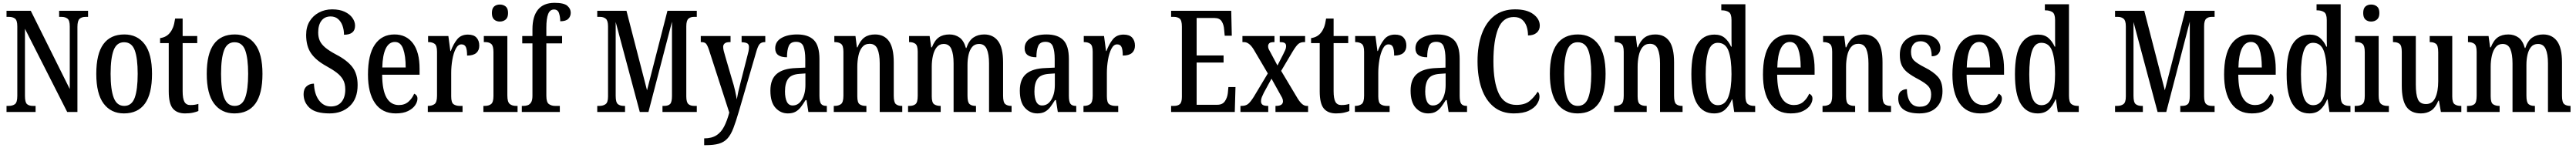

<svg xmlns="http://www.w3.org/2000/svg" viewBox="-20 -790 18169 1044"><path d="M26 0V-43H41Q69 -43 85.5 -55.5Q102 -68 102 -114V-604Q102 -647 85.5 -659Q69 -671 45 -671H26V-714H197L472 -162V-604Q472 -646 456 -658.5Q440 -671 415 -671H397V-714H601V-671H583Q557 -671 541.5 -657.5Q526 -644 526 -600V0H454L156 -587V-114Q156 -68 170.5 -55.5Q185 -43 212 -43H231V0Z M854 10Q763 10 711 -59Q659 -128 659 -269Q659 -410 709 -478.5Q759 -547 857 -547Q948 -547 1000 -478.5Q1052 -410 1052 -269Q1052 -128 1002 -59Q952 10 854 10ZM856 -43Q909 -43 930 -100.5Q951 -158 951 -269Q951 -380 930 -436Q909 -492 855 -492Q803 -492 781.5 -436Q760 -380 760 -269Q760 -158 782 -100.5Q804 -43 856 -43Z M1285 10Q1228 10 1199 -24.5Q1170 -59 1170 -146V-486H1109V-521Q1134 -525 1151 -535Q1168 -545 1180 -561Q1192 -576 1200.5 -597.5Q1209 -619 1215 -659H1268V-536H1371V-486H1268V-147Q1268 -95 1280.5 -72Q1293 -49 1322 -49Q1339 -49 1352.5 -51Q1366 -53 1379 -57V-7Q1366 -1 1342 4.5Q1318 10 1285 10Z M1633 10Q1542 10 1490 -59Q1438 -128 1438 -269Q1438 -410 1488 -478.5Q1538 -547 1636 -547Q1727 -547 1779 -478.5Q1831 -410 1831 -269Q1831 -128 1781 -59Q1731 10 1633 10ZM1635 -43Q1688 -43 1709 -100.5Q1730 -158 1730 -269Q1730 -380 1709 -436Q1688 -492 1634 -492Q1582 -492 1560.5 -436Q1539 -380 1539 -269Q1539 -158 1561 -100.5Q1583 -43 1635 -43Z M2305 10Q2206 10 2163.5 -29Q2121 -68 2121 -126Q2121 -162 2142 -181Q2163 -200 2194 -200Q2197 -126 2229.5 -82.5Q2262 -39 2313 -39Q2362 -39 2388.5 -71Q2415 -103 2415 -159Q2415 -200 2399.5 -227.5Q2384 -255 2354.5 -277.5Q2325 -300 2281 -324Q2207 -365 2173 -415Q2139 -465 2139 -544Q2139 -599 2163 -639Q2187 -679 2229 -701.5Q2271 -724 2322 -724Q2375 -724 2411 -707Q2447 -690 2465.5 -663.5Q2484 -637 2484 -609Q2484 -545 2406 -545Q2406 -579 2395.5 -608.5Q2385 -638 2364 -656Q2343 -674 2312 -674Q2270 -674 2247 -644Q2224 -614 2224 -561Q2224 -527 2235.5 -502Q2247 -477 2274.5 -454Q2302 -431 2351 -405Q2428 -365 2465 -317Q2502 -269 2502 -190Q2502 -94 2447 -42Q2392 10 2305 10Z M2771 10Q2675 10 2625 -62Q2575 -134 2575 -264Q2575 -405 2624 -476Q2673 -547 2762 -547Q2845 -547 2892 -485Q2939 -423 2939 -305V-263H2675Q2676 -153 2706 -101Q2736 -49 2793 -49Q2834 -49 2860.5 -72.5Q2887 -96 2901 -129Q2911 -125 2917.5 -116.5Q2924 -108 2924 -94Q2924 -72 2908 -48Q2892 -24 2858 -7Q2824 10 2771 10ZM2841 -314Q2841 -395 2823.5 -444.5Q2806 -494 2765 -494Q2723 -494 2700.5 -447.5Q2678 -401 2676 -314Z M2997 0V-43H3000Q3026 -43 3044 -55.5Q3062 -68 3062 -115V-425Q3062 -469 3045 -481Q3028 -493 3002 -493H2999V-536H3142L3156 -430H3159Q3177 -479 3204 -512.5Q3231 -546 3280 -546Q3321 -546 3340.5 -524.5Q3360 -503 3360 -468Q3360 -435 3339 -416.5Q3318 -398 3274 -398Q3274 -439 3265.5 -458Q3257 -477 3234 -477Q3210 -477 3194 -446Q3178 -415 3170 -368.5Q3162 -322 3162 -276V-110Q3162 -66 3179 -54.5Q3196 -43 3222 -43H3242V0Z M3505 -638Q3481 -638 3465 -652Q3449 -666 3449 -698Q3449 -731 3465 -744.5Q3481 -758 3505 -758Q3529 -758 3546 -744.5Q3563 -731 3563 -698Q3563 -666 3546 -652Q3529 -638 3505 -638ZM3389 0V-43H3399Q3427 -43 3443.5 -56Q3460 -69 3460 -113V-423Q3460 -466 3445 -479.5Q3430 -493 3403 -493H3392V-536H3558V-117Q3558 -71 3574.5 -57Q3591 -43 3620 -43H3630V0Z M3660 0V-43H3673Q3688 -43 3702 -48Q3716 -53 3725.5 -68Q3735 -83 3735 -114V-484H3663V-536H3735V-584Q3735 -674 3774 -722Q3813 -770 3891 -770Q3956 -770 3980.5 -749.5Q4005 -729 4005 -700Q4005 -675 3988 -657.5Q3971 -640 3931 -640Q3931 -670 3922.5 -696.5Q3914 -723 3887 -723Q3858 -723 3845.5 -690.5Q3833 -658 3833 -595V-536H3944V-484H3833V-114Q3833 -68 3851.5 -55.5Q3870 -43 3894 -43H3928V0Z M4192 0V-43H4207Q4234 -43 4251 -55.5Q4268 -68 4268 -109V-604Q4268 -645 4252 -658Q4236 -671 4213 -671H4192V-714H4398L4543 -153L4687 -714H4894V-671H4872Q4850 -671 4835 -658Q4820 -645 4820 -604V-110Q4820 -69 4834.5 -56Q4849 -43 4876 -43H4894V0H4652V-43H4663Q4693 -43 4706 -56.5Q4719 -70 4719 -114V-637L4553 0H4492L4322 -635V-114Q4322 -68 4337.5 -55.5Q4353 -43 4380 -43H4388V0Z M4946 186Q4999 186 5032.5 164.5Q5066 143 5087 102Q5108 61 5123 4L4979 -441Q4968 -473 4958 -483Q4948 -493 4925 -493H4922V-536H5132V-493H5128Q5101 -493 5090.5 -483.5Q5080 -474 5080 -460Q5080 -447 5084 -431Q5088 -415 5094 -395L5141 -234Q5156 -187 5164 -150.5Q5172 -114 5176 -89Q5185 -141 5202 -205L5252 -401Q5256 -415 5259 -429.5Q5262 -444 5262 -458Q5262 -477 5250 -484Q5238 -491 5213 -492L5210 -493V-536H5377V-493H5374Q5351 -493 5338 -480Q5325 -467 5312 -420L5191 -5Q5170 67 5152 114Q5134 161 5110 187Q5086 213 5050 223.5Q5014 234 4957 234H4946Z M5536 10Q5485 10 5449 -29.5Q5413 -69 5413 -151Q5413 -231 5458 -269Q5503 -307 5594 -310L5659 -313V-373Q5659 -429 5646.5 -462Q5634 -495 5594 -495Q5555 -495 5542.5 -465.5Q5530 -436 5530 -386Q5447 -386 5447 -449Q5447 -496 5490 -521.5Q5533 -547 5602 -547Q5680 -547 5719.5 -507.5Q5759 -468 5759 -373V-115Q5759 -73 5770 -58Q5781 -43 5808 -43H5811V0H5681L5668 -84H5661Q5644 -56 5628 -35Q5612 -14 5590.5 -2Q5569 10 5536 10ZM5570 -46Q5611 -46 5635.5 -87Q5660 -128 5660 -191V-272L5618 -269Q5560 -265 5538 -234Q5516 -203 5516 -145Q5516 -99 5529 -72.5Q5542 -46 5570 -46Z M5860 0V-43H5866Q5893 -43 5910.5 -55.5Q5928 -68 5928 -115V-425Q5928 -469 5911 -481Q5894 -493 5868 -493H5864V-536H6013L6023 -456H6027Q6047 -505 6076.5 -526Q6106 -547 6151 -547Q6215 -547 6249 -500Q6283 -453 6283 -350V-115Q6283 -68 6298 -55.5Q6313 -43 6339 -43H6343V0H6184V-343Q6184 -407 6168.5 -444Q6153 -481 6113 -481Q6080 -481 6061 -458Q6042 -435 6034 -397.5Q6026 -360 6026 -319V-110Q6026 -66 6042.5 -54.5Q6059 -43 6085 -43H6090V0Z M6384 0V-43H6394Q6421 -43 6436.5 -55.5Q6452 -68 6452 -115V-425Q6452 -469 6435.5 -481Q6419 -493 6393 -493H6391V-536H6536L6547 -456H6552Q6571 -505 6600.5 -526Q6630 -547 6676 -547Q6716 -547 6746.5 -525.5Q6777 -504 6792 -451H6795Q6813 -504 6845 -525.5Q6877 -547 6921 -547Q6984 -547 7019 -500Q7054 -453 7054 -350V-115Q7054 -68 7069.5 -55.5Q7085 -43 7112 -43H7114V0H6955V-343Q6955 -408 6939 -444Q6923 -480 6885 -480Q6854 -480 6836.5 -459.5Q6819 -439 6811 -405.5Q6803 -372 6803 -332V-115Q6803 -68 6818 -55.5Q6833 -43 6860 -43H6863V0H6705V-343Q6705 -408 6689.5 -444Q6674 -480 6635 -480Q6605 -480 6586.5 -457.5Q6568 -435 6559.5 -398Q6551 -361 6551 -319V-110Q6551 -66 6568 -54.5Q6585 -43 6612 -43H6614V0Z M7295 10Q7244 10 7208 -29.5Q7172 -69 7172 -151Q7172 -231 7217 -269Q7262 -307 7353 -310L7418 -313V-373Q7418 -429 7405.5 -462Q7393 -495 7353 -495Q7314 -495 7301.5 -465.5Q7289 -436 7289 -386Q7206 -386 7206 -449Q7206 -496 7249 -521.5Q7292 -547 7361 -547Q7439 -547 7478.5 -507.5Q7518 -468 7518 -373V-115Q7518 -73 7529 -58Q7540 -43 7567 -43H7570V0H7440L7427 -84H7420Q7403 -56 7387 -35Q7371 -14 7349.5 -2Q7328 10 7295 10ZM7329 -46Q7370 -46 7394.5 -87Q7419 -128 7419 -191V-272L7377 -269Q7319 -265 7297 -234Q7275 -203 7275 -145Q7275 -99 7288 -72.5Q7301 -46 7329 -46Z M7621 0V-43H7624Q7650 -43 7668 -55.5Q7686 -68 7686 -115V-425Q7686 -469 7669 -481Q7652 -493 7626 -493H7623V-536H7766L7780 -430H7783Q7801 -479 7828 -512.5Q7855 -546 7904 -546Q7945 -546 7964.5 -524.5Q7984 -503 7984 -468Q7984 -435 7963 -416.5Q7942 -398 7898 -398Q7898 -439 7889.5 -458Q7881 -477 7858 -477Q7834 -477 7818 -446Q7802 -415 7794 -368.5Q7786 -322 7786 -276V-110Q7786 -66 7803 -54.5Q7820 -43 7846 -43H7866V0Z M8239 0V-43H8260Q8286 -43 8300.5 -55.5Q8315 -68 8315 -107V-602Q8315 -647 8299 -659Q8283 -671 8260 -671H8239V-714H8663L8667 -538H8617L8613 -581Q8611 -615 8596 -639Q8581 -663 8545 -663H8419V-399H8609V-349H8419V-51H8565Q8601 -51 8618 -75.5Q8635 -100 8639 -133L8643 -176H8693L8688 0Z M8728 0V-43H8735Q8764 -43 8781 -56Q8798 -69 8822 -107L8921 -272L8822 -440Q8790 -493 8753 -493H8742V-536H8968V-493H8965Q8939 -493 8931 -484.5Q8923 -476 8923 -464Q8923 -453 8927.5 -443Q8932 -433 8941 -418L8989 -328L9029 -406Q9038 -424 9044 -437.5Q9050 -451 9050 -464Q9050 -482 9038.5 -487.5Q9027 -493 9009 -493H9005V-536H9184V-493H9177Q9153 -493 9137.5 -481Q9122 -469 9097 -428L9015 -290L9131 -96Q9149 -67 9164.5 -55Q9180 -43 9195 -43H9205V0H8975V-43H8979Q9028 -43 9028 -76Q9028 -88 9021.5 -101Q9015 -114 8997 -145L8947 -235L8893 -136Q8885 -120 8879 -105.5Q8873 -91 8873 -76Q8873 -59 8884 -51Q8895 -43 8922 -43H8924V0Z M9402 10Q9345 10 9316 -24.5Q9287 -59 9287 -146V-486H9226V-521Q9251 -525 9268 -535Q9285 -545 9297 -561Q9309 -576 9317.5 -597.5Q9326 -619 9332 -659H9385V-536H9488V-486H9385V-147Q9385 -95 9397.5 -72Q9410 -49 9439 -49Q9456 -49 9469.5 -51Q9483 -53 9496 -57V-7Q9483 -1 9459 4.5Q9435 10 9402 10Z M9535 0V-43H9538Q9564 -43 9582 -55.5Q9600 -68 9600 -115V-425Q9600 -469 9583 -481Q9566 -493 9540 -493H9537V-536H9680L9694 -430H9697Q9715 -479 9742 -512.5Q9769 -546 9818 -546Q9859 -546 9878.5 -524.5Q9898 -503 9898 -468Q9898 -435 9877 -416.5Q9856 -398 9812 -398Q9812 -439 9803.5 -458Q9795 -477 9772 -477Q9748 -477 9732 -446Q9716 -415 9708 -368.5Q9700 -322 9700 -276V-110Q9700 -66 9717 -54.5Q9734 -43 9760 -43H9780V0Z M10051 10Q10000 10 9964 -29.5Q9928 -69 9928 -151Q9928 -231 9973 -269Q10018 -307 10109 -310L10174 -313V-373Q10174 -429 10161.5 -462Q10149 -495 10109 -495Q10070 -495 10057.5 -465.5Q10045 -436 10045 -386Q9962 -386 9962 -449Q9962 -496 10005 -521.5Q10048 -547 10117 -547Q10195 -547 10234.5 -507.5Q10274 -468 10274 -373V-115Q10274 -73 10285 -58Q10296 -43 10323 -43H10326V0H10196L10183 -84H10176Q10159 -56 10143 -35Q10127 -14 10105.5 -2Q10084 10 10051 10ZM10085 -46Q10126 -46 10150.5 -87Q10175 -128 10175 -191V-272L10133 -269Q10075 -265 10053 -234Q10031 -203 10031 -145Q10031 -99 10044 -72.5Q10057 -46 10085 -46Z M10656 10Q10572 10 10515 -36Q10458 -82 10429 -164.5Q10400 -247 10400 -358Q10400 -468 10430 -550.5Q10460 -633 10518.5 -678.5Q10577 -724 10665 -724Q10748 -724 10793.5 -690Q10839 -656 10839 -609Q10839 -578 10817 -559Q10795 -540 10756 -540Q10756 -573 10746.5 -602.5Q10737 -632 10715 -651Q10693 -670 10656 -670Q10578 -670 10545 -586.5Q10512 -503 10512 -358Q10512 -210 10550 -130Q10588 -50 10674 -50Q10735 -50 10768.5 -78.5Q10802 -107 10824 -143Q10837 -133 10837 -107Q10837 -84 10819.5 -56.5Q10802 -29 10762 -9.5Q10722 10 10656 10Z M11105 10Q11014 10 10962 -59Q10910 -128 10910 -269Q10910 -410 10960 -478.5Q11010 -547 11108 -547Q11199 -547 11251 -478.5Q11303 -410 11303 -269Q11303 -128 11253 -59Q11203 10 11105 10ZM11107 -43Q11160 -43 11181 -100.5Q11202 -158 11202 -269Q11202 -380 11181 -436Q11160 -492 11106 -492Q11054 -492 11032.5 -436Q11011 -380 11011 -269Q11011 -158 11033 -100.5Q11055 -43 11107 -43Z M11363 0V-43H11369Q11396 -43 11413.5 -55.5Q11431 -68 11431 -115V-425Q11431 -469 11414 -481Q11397 -493 11371 -493H11367V-536H11516L11526 -456H11530Q11550 -505 11579.5 -526Q11609 -547 11654 -547Q11718 -547 11752 -500Q11786 -453 11786 -350V-115Q11786 -68 11801 -55.5Q11816 -43 11842 -43H11846V0H11687V-343Q11687 -407 11671.5 -444Q11656 -481 11616 -481Q11583 -481 11564 -458Q11545 -435 11537 -397.5Q11529 -360 11529 -319V-110Q11529 -66 11545.5 -54.5Q11562 -43 11588 -43H11593V0Z M12068 10Q11991 10 11949.5 -56.5Q11908 -123 11908 -267Q11908 -412 11950 -479Q11992 -546 12071 -546Q12116 -546 12143.5 -522.5Q12171 -499 12188 -461H12192Q12191 -484 12191 -511.5Q12191 -539 12191 -567V-649Q12191 -693 12171.5 -705Q12152 -717 12125 -717H12119V-760H12289V-115Q12289 -70 12305.5 -56.5Q12322 -43 12351 -43H12358V0H12210L12197 -89H12194Q12175 -43 12145.5 -16.5Q12116 10 12068 10ZM12095 -48Q12147 -48 12169 -107Q12191 -166 12191 -267Q12191 -374 12170 -431Q12149 -488 12094 -488Q12048 -488 12028.5 -431Q12009 -374 12009 -266Q12009 -157 12029 -102.5Q12049 -48 12095 -48Z M12609 10Q12513 10 12463 -62Q12413 -134 12413 -264Q12413 -405 12462 -476Q12511 -547 12600 -547Q12683 -547 12730 -485Q12777 -423 12777 -305V-263H12513Q12514 -153 12544 -101Q12574 -49 12631 -49Q12672 -49 12698.5 -72.5Q12725 -96 12739 -129Q12749 -125 12755.5 -116.5Q12762 -108 12762 -94Q12762 -72 12746 -48Q12730 -24 12696 -7Q12662 10 12609 10ZM12679 -314Q12679 -395 12661.5 -444.5Q12644 -494 12603 -494Q12561 -494 12538.5 -447.5Q12516 -401 12514 -314Z M12833 0V-43H12839Q12866 -43 12883.5 -55.5Q12901 -68 12901 -115V-425Q12901 -469 12884 -481Q12867 -493 12841 -493H12837V-536H12986L12996 -456H13000Q13020 -505 13049.5 -526Q13079 -547 13124 -547Q13188 -547 13222 -500Q13256 -453 13256 -350V-115Q13256 -68 13271 -55.5Q13286 -43 13312 -43H13316V0H13157V-343Q13157 -407 13141.5 -444Q13126 -481 13086 -481Q13053 -481 13034 -458Q13015 -435 13007 -397.5Q12999 -360 12999 -319V-110Q12999 -66 13015.5 -54.5Q13032 -43 13058 -43H13063V0Z M13516 10Q13443 10 13405 -17Q13367 -44 13367 -96Q13367 -131 13385.5 -146Q13404 -161 13428 -161Q13428 -106 13450.5 -71.5Q13473 -37 13518 -37Q13560 -37 13579.5 -60Q13599 -83 13599 -124Q13599 -160 13579 -182Q13559 -204 13509 -231Q13463 -255 13434 -277.5Q13405 -300 13391.5 -329.5Q13378 -359 13378 -402Q13378 -472 13420.5 -509Q13463 -546 13532 -546Q13600 -546 13632 -517.5Q13664 -489 13664 -452Q13664 -425 13648.5 -409Q13633 -393 13603 -393Q13603 -445 13581.5 -472Q13560 -499 13524 -499Q13492 -499 13474.5 -478.5Q13457 -458 13457 -424Q13457 -384 13478.5 -363Q13500 -342 13553 -315Q13615 -284 13647 -248Q13679 -212 13679 -147Q13679 -75 13636.5 -32.5Q13594 10 13516 10Z M13945 10Q13849 10 13799 -62Q13749 -134 13749 -264Q13749 -405 13798 -476Q13847 -547 13936 -547Q14019 -547 14066 -485Q14113 -423 14113 -305V-263H13849Q13850 -153 13880 -101Q13910 -49 13967 -49Q14008 -49 14034.5 -72.5Q14061 -96 14075 -129Q14085 -125 14091.5 -116.5Q14098 -108 14098 -94Q14098 -72 14082 -48Q14066 -24 14032 -7Q13998 10 13945 10ZM14015 -314Q14015 -395 13997.5 -444.5Q13980 -494 13939 -494Q13897 -494 13874.5 -447.5Q13852 -401 13850 -314Z M14350 10Q14273 10 14231.5 -56.5Q14190 -123 14190 -267Q14190 -412 14232 -479Q14274 -546 14353 -546Q14398 -546 14425.5 -522.5Q14453 -499 14470 -461H14474Q14473 -484 14473 -511.5Q14473 -539 14473 -567V-649Q14473 -693 14453.5 -705Q14434 -717 14407 -717H14401V-760H14571V-115Q14571 -70 14587.5 -56.5Q14604 -43 14633 -43H14640V0H14492L14479 -89H14476Q14457 -43 14427.5 -16.5Q14398 10 14350 10ZM14377 -48Q14429 -48 14451 -107Q14473 -166 14473 -267Q14473 -374 14452 -431Q14431 -488 14376 -488Q14330 -488 14310.5 -431Q14291 -374 14291 -266Q14291 -157 14311 -102.5Q14331 -48 14377 -48Z M14896 0V-43H14911Q14938 -43 14955 -55.5Q14972 -68 14972 -109V-604Q14972 -645 14956 -658Q14940 -671 14917 -671H14896V-714H15102L15247 -153L15391 -714H15598V-671H15576Q15554 -671 15539 -658Q15524 -645 15524 -604V-110Q15524 -69 15538.5 -56Q15553 -43 15580 -43H15598V0H15356V-43H15367Q15397 -43 15410 -56.5Q15423 -70 15423 -114V-637L15257 0H15196L15026 -635V-114Q15026 -68 15041.5 -55.5Q15057 -43 15084 -43H15092V0Z M15861 10Q15765 10 15715 -62Q15665 -134 15665 -264Q15665 -405 15714 -476Q15763 -547 15852 -547Q15935 -547 15982 -485Q16029 -423 16029 -305V-263H15765Q15766 -153 15796 -101Q15826 -49 15883 -49Q15924 -49 15950.5 -72.5Q15977 -96 15991 -129Q16001 -125 16007.5 -116.5Q16014 -108 16014 -94Q16014 -72 15998 -48Q15982 -24 15948 -7Q15914 10 15861 10ZM15931 -314Q15931 -395 15913.5 -444.5Q15896 -494 15855 -494Q15813 -494 15790.5 -447.5Q15768 -401 15766 -314Z M16266 10Q16189 10 16147.5 -56.5Q16106 -123 16106 -267Q16106 -412 16148 -479Q16190 -546 16269 -546Q16314 -546 16341.5 -522.5Q16369 -499 16386 -461H16390Q16389 -484 16389 -511.5Q16389 -539 16389 -567V-649Q16389 -693 16369.5 -705Q16350 -717 16323 -717H16317V-760H16487V-115Q16487 -70 16503.5 -56.5Q16520 -43 16549 -43H16556V0H16408L16395 -89H16392Q16373 -43 16343.5 -16.5Q16314 10 16266 10ZM16293 -48Q16345 -48 16367 -107Q16389 -166 16389 -267Q16389 -374 16368 -431Q16347 -488 16292 -488Q16246 -488 16226.5 -431Q16207 -374 16207 -266Q16207 -157 16227 -102.5Q16247 -48 16293 -48Z M16702 -638Q16678 -638 16662 -652Q16646 -666 16646 -698Q16646 -731 16662 -744.5Q16678 -758 16702 -758Q16726 -758 16743 -744.5Q16760 -731 16760 -698Q16760 -666 16743 -652Q16726 -638 16702 -638ZM16586 0V-43H16596Q16624 -43 16640.5 -56Q16657 -69 16657 -113V-423Q16657 -466 16642 -479.5Q16627 -493 16600 -493H16589V-536H16755V-117Q16755 -71 16771.5 -57Q16788 -43 16817 -43H16827V0Z M17053 10Q16984 10 16951 -36.5Q16918 -83 16918 -186V-425Q16918 -468 16902.5 -480.5Q16887 -493 16860 -493H16856V-536H17017V-193Q17017 -124 17031.5 -90Q17046 -56 17089 -56Q17134 -56 17154.5 -100.5Q17175 -145 17175 -217V-421Q17175 -469 17159 -481Q17143 -493 17118 -493H17115V-536H17274V-110Q17274 -66 17291 -54.5Q17308 -43 17333 -43H17338V0H17194L17180 -80H17176Q17155 -29 17124.5 -9.5Q17094 10 17053 10Z M17378 0V-43H17388Q17415 -43 17430.5 -55.5Q17446 -68 17446 -115V-425Q17446 -469 17429.5 -481Q17413 -493 17387 -493H17385V-536H17530L17541 -456H17546Q17565 -505 17594.5 -526Q17624 -547 17670 -547Q17710 -547 17740.5 -525.5Q17771 -504 17786 -451H17789Q17807 -504 17839 -525.5Q17871 -547 17915 -547Q17978 -547 18013 -500Q18048 -453 18048 -350V-115Q18048 -68 18063.5 -55.5Q18079 -43 18106 -43H18108V0H17949V-343Q17949 -408 17933 -444Q17917 -480 17879 -480Q17848 -480 17830.5 -459.5Q17813 -439 17805 -405.5Q17797 -372 17797 -332V-115Q17797 -68 17812 -55.5Q17827 -43 17854 -43H17857V0H17699V-343Q17699 -408 17683.5 -444Q17668 -480 17629 -480Q17599 -480 17580.5 -457.5Q17562 -435 17553.5 -398Q17545 -361 17545 -319V-110Q17545 -66 17562 -54.5Q17579 -43 17606 -43H17608V0Z"/></svg>

Font: Noto Serif Myanmar ExtraCondensed Medium
Style: Regular
Weight: 500
Width: 2
Designer: Ben Mitchell and the Monotype Design Team
Foundry: Monotype Imaging Inc.
Version: Version 2.106; ttfautohint (v1.8.4.7-5d5b)